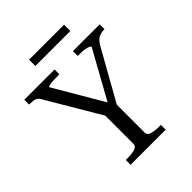

<svg xmlns="http://www.w3.org/2000/svg" viewBox="-235 -991 1125 1125"><g transform="rotate(-45 327.5 -428.0)"><path d="M285 -328 297 -288 88 -642Q80 -656 70 -661.5Q60 -667 47 -668.5Q34 -670 20 -670H15V-710H266V-670H250Q233 -670 214.5 -669Q196 -668 183.5 -665.5Q171 -663 171 -658L362 -332L338 -333L513 -649Q513 -655 503.5 -659.5Q494 -664 477 -667Q460 -670 439 -670H418V-710H640V-670H635Q619 -670 604.5 -665.5Q590 -661 577.5 -650Q565 -639 553 -618L368 -288L378 -328V-76Q378 -54 402.5 -47Q427 -40 461 -40H477V0H186V-40H202Q237 -40 261 -47Q285 -54 285 -76ZM201 -856H491V-804H201Z"/></g></svg>

Font: Roboto Serif 72pt
Style: Regular
Weight: 400
Designer: Greg Gazdowicz
Foundry: Commercial Type
Version: Version 1.008